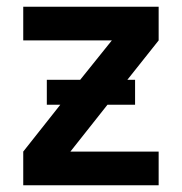

<svg xmlns="http://www.w3.org/2000/svg" viewBox="-20 -550 540 570"><path d="M49 0H451V-100H189L299 -239H381V-313H358L451 -430V-530H49V-430H312L218 -313H119V-239H159L49 -100Z"/></svg>

Font: Iosevka SS09
Style: Bold
Weight: 700
Monospace: yes
Designer: Belleve Invis
Foundry: Belleve Invis
Version: Version 5.2.1; ttfautohint (v1.8.3)